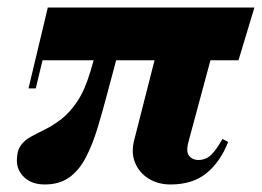

<svg xmlns="http://www.w3.org/2000/svg" viewBox="-20 -480 696 510"><path d="M55.7 -245.2 107 -460H655.8L613.5 -320H93L75 -245.2ZM99 10Q64.8 10 44.8 -8.6Q24.8 -27.3 24.8 -53.3Q24.8 -79 35 -93.4Q45.3 -107.8 62.5 -117.1Q79.8 -126.5 100.9 -136.9Q122 -147.3 143.9 -164.4Q165.8 -181.5 185.6 -211.1Q205.5 -240.8 219.8 -289.3L266.8 -450H323.3L268 -243Q253.5 -187.5 239.5 -141.2Q225.5 -95 207.6 -61Q189.8 -27 163.6 -8.5Q137.5 10 99 10ZM433 10Q399.8 10 374.9 -5.5Q350 -21 339 -47.3Q328 -73.5 336 -106L416 -420H566L480.8 -104Q473.3 -76.5 482.5 -65.8Q491.8 -55 506.3 -55Q527.8 -55 542.3 -70.1Q556.8 -85.2 570.8 -111L586 -103Q565.3 -50 528.5 -20Q491.8 10 433 10Z"/></svg>

Font: Bodoni Moda
Style: Italic
Weight: 400
Italic angle: -13°
Designer: Owen Earl
Foundry: indestructible type
Version: Version 2.005